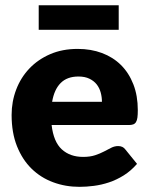

<svg xmlns="http://www.w3.org/2000/svg" viewBox="-20 -716 579 744"><path d="M375 -321.5Q375 -340 370.2 -357.5Q365.5 -375 354.8 -388.8Q344 -402.5 326.5 -411Q309 -419.5 284 -419.5Q240 -419.5 215 -394.2Q190 -369 182 -321.5ZM180 -231.5Q187.5 -166.5 219.5 -137.2Q251.5 -108 302 -108Q329 -108 348.5 -114.5Q368 -121 383.2 -129Q398.5 -137 411.2 -143.5Q424 -150 438 -150Q456.5 -150 466 -136.5L511 -81Q487 -53.5 459.2 -36.2Q431.5 -19 402.2 -9.2Q373 0.5 343.8 4.2Q314.5 8 288 8Q233.5 8 185.8 -9.8Q138 -27.5 102.2 -62.5Q66.5 -97.5 45.8 -149.5Q25 -201.5 25 -270.5Q25 -322.5 42.8 -369Q60.5 -415.5 93.8 -450.5Q127 -485.5 174.2 -506Q221.5 -526.5 281 -526.5Q332.5 -526.5 375.2 -510.5Q418 -494.5 448.8 -464Q479.5 -433.5 496.8 -389.2Q514 -345 514 -289Q514 -271.5 512.5 -260.5Q511 -249.5 507 -243Q503 -236.5 496.2 -234Q489.5 -231.5 479 -231.5ZM130 -695.5H440V-600.5H130Z"/></svg>

Font: Lato ExtraBold
Style: Regular
Weight: 800
Designer: Lukasz Dziedzic with Adam Twardoch and Botio Nikoltchev
Foundry: tyPoland Lukasz Dziedzic
Version: Version 2.015; 2015-08-06; http://www.latofonts.com/